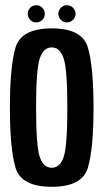

<svg xmlns="http://www.w3.org/2000/svg" viewBox="-20 -713 402 737"><path d="M178.5 4Q61 4 39.5 -69.5Q18 -143 18 -299.5Q18 -456.5 39.5 -530.2Q61 -604 178.5 -604Q296 -604 317.5 -530.2Q339 -456.5 339 -299.5Q339 -143 317.5 -69.5Q296 4 178.5 4ZM178.5 -69Q210.5 -69 224.5 -111Q238.5 -153 238.5 -299.5Q238.5 -446 224.5 -488.5Q210.5 -531 178.5 -531Q146.5 -531 132.5 -488.5Q118.5 -446 118.5 -299.5Q118.5 -153 132.5 -111Q146.5 -69 178.5 -69ZM237 -627Q223.5 -627 213.8 -636.8Q204 -646.5 204 -660Q204 -673.5 213.8 -683.2Q223.5 -693 237 -693Q250.5 -693 260.2 -683.2Q270 -673.5 270 -660Q270 -646.5 260.2 -636.8Q250.5 -627 237 -627ZM119.5 -627Q105.5 -627 96 -636.8Q86.5 -646.5 86.5 -660Q86.5 -673.5 96 -683.2Q105.5 -693 119.5 -693Q133 -693 142.5 -683.2Q152 -673.5 152 -660Q152 -646.5 142.5 -636.8Q133 -627 119.5 -627Z"/></svg>

Font: Anybody Condensed Medium
Style: Regular
Weight: 500
Width: 3
Designer: Tyler Finck
Foundry: Etcetera Type Company
Version: Version 1.010; ttfautohint (v1.8.3) -l 8 -r 50 -G 200 -x 14 